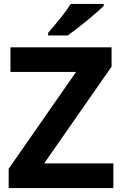

<svg xmlns="http://www.w3.org/2000/svg" viewBox="-20 -954 619 974"><path d="M555 0H24V-98L366 -589H33V-714H546V-616L204 -125H555ZM506 -924Q492 -910 469 -890Q446 -870 419.5 -848Q393 -826 367.5 -806.5Q342 -787 323 -774H224V-787Q240 -806 261.5 -831.5Q283 -857 304 -884.5Q325 -912 339 -934H506Z"/></svg>

Font: Noto Naskh Arabic
Style: Regular
Weight: 400
Designer: Monotype Design Team, David Williams, Mohamad Dakak and Nizar Qandah
Foundry: Monotype Imaging Inc.
Version: Version 2.013